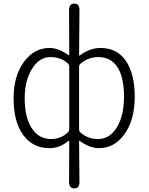

<svg xmlns="http://www.w3.org/2000/svg" viewBox="-20 -815 830 1073"><path d="M395 238Q366 238 366 202L367 -26Q367 -31 363 -28Q314 13 257 13Q164 13 110 -60Q56 -133 56 -266Q56 -392 115 -471Q172 -547 257 -547Q306 -547 363 -507Q367 -504 367 -509L366 -759Q366 -795 395 -795Q424 -795 424 -759L422 -507Q422 -502 426 -505Q482 -547 541 -547Q635 -547 684 -474Q733 -401 733 -275Q733 -143 674 -63Q618 13 533 13Q483 13 426 -27Q422 -30 422 -25L424 202Q424 238 395 238ZM266 -38Q321 -38 359 -75Q367 -83 367 -94V-442Q367 -453 359 -461Q321 -496 260.5 -496Q200 -496 159 -430.5Q118 -365 118 -266Q118 -161 157 -99.5Q196 -38 266 -38ZM528 -38Q593 -38 633 -103Q673 -168 673 -275Q673 -377 640 -434Q603 -496 530 -496Q472 -496 430 -459Q422 -452 422 -441V-92Q422 -81 430 -74Q471 -38 528 -38Z"/></svg>

Font: Resource Han Rounded KR Light
Style: Regular
Weight: 300
Designer: Cyano Hao (round all glyphs); Ryoko NISHIZUKA 西塚涼子 (kana, bopomofo & ideographs); Paul D. Hunt (Latin, Greek & Cyrillic)
Foundry: Cyano Hao
Version: 0.990